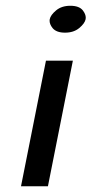

<svg xmlns="http://www.w3.org/2000/svg" viewBox="-20 -524 319 669"><path d="M225.1 -503.9Q255.9 -503.9 268.6 -487.8Q278.8 -474.6 278.8 -462.4Q278.8 -460 278.3 -457Q275.4 -442.4 256.1 -426.3Q236.8 -410.2 206.5 -410.2Q176.3 -410.2 163.1 -426.3Q152.8 -439.5 152.8 -451.7Q152.8 -454.1 153.3 -457Q156.2 -471.7 175.5 -487.8Q194.8 -503.9 225.1 -503.9ZM140.1 -312.5H233.9L147 125H53.2Z"/></svg>

Font: Juliett
Style: Bold Italic
Weight: 700
Italic angle: -11.25°
Designer: GGBotNet
Foundry: GGBotNet
Version: 0.60